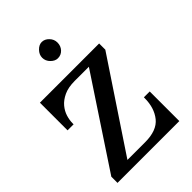

<svg xmlns="http://www.w3.org/2000/svg" viewBox="-196 -733 815 815"><g transform="rotate(-45 211.5 -325.0)"><path d="M378.9 -473.6V-436.5L114.3 -39.1H220.7Q291 -39.1 321.3 -76.7Q351.6 -114.3 351.6 -173.8V-177.7H386.7V0H15.6V-37.1L278.3 -434.6H193.4Q154.3 -434.6 128.4 -422.4Q102.5 -410.2 87.4 -392.1Q72.3 -374 65.9 -353Q59.6 -332 59.6 -313.5V-307.6H23.4V-473.6ZM210.9 -552.7Q194.3 -552.7 179.7 -567.4Q165 -582 165 -601.6Q165 -620.1 179.7 -635.3Q194.3 -650.4 210.9 -650.4Q228.5 -650.4 242.7 -635.7Q256.8 -621.1 256.8 -601.6Q256.8 -581.1 243.7 -566.9Q230.5 -552.7 210.9 -552.7Z"/></g></svg>

Font: Subtext
Style: Regular
Weight: 400
Designer: Christopher J. Fynn
Foundry: Christopher J. Fynn for DDC
Version: Version 1.000 preliminary